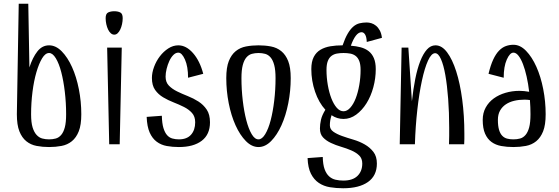

<svg xmlns="http://www.w3.org/2000/svg" viewBox="-20 -770 2983 1025"><path d="M80 -750H131L137 -410Q154 -463 179.5 -495.5Q205 -528 242 -528Q278 -528 309.5 -496Q341 -464 364.5 -412Q388 -360 401 -294Q414 -228 414 -160Q414 -103 400.5 -69Q387 -35 363.5 -16Q340 3 308.5 9Q277 15 242 15Q207 15 175.5 9Q144 3 120.5 -16Q97 -35 83.5 -69Q70 -103 70 -160ZM242 -487Q222 -487 205 -459Q188 -431 174.5 -385Q161 -339 153.5 -280Q146 -221 146 -160Q146 -116 154 -90Q162 -64 175.5 -49.5Q189 -35 206 -30.5Q223 -26 242 -26Q261 -26 277.5 -30.5Q294 -35 306.5 -49.5Q319 -64 326 -90Q333 -116 333 -160Q333 -221 326 -280Q319 -339 307 -385Q295 -431 278 -459Q261 -487 242 -487Z M552 -516H630L619 0H563ZM590 -585Q580 -585 571.5 -592.5Q563 -600 557 -612.5Q551 -625 547.5 -641Q544 -657 544 -673Q544 -697 557.5 -703.5Q571 -710 590 -710Q609 -710 622 -703.5Q635 -697 635 -673Q635 -657 631.5 -641Q628 -625 622 -612.5Q616 -600 608 -592.5Q600 -585 590 -585Z M864 -361Q864 -331 881.5 -313Q899 -295 925.5 -282Q952 -269 982.5 -257Q1013 -245 1039.5 -228Q1066 -211 1083.5 -185Q1101 -159 1101 -117Q1101 -52 1057 -18.5Q1013 15 935 15Q901 15 870.5 9.5Q840 4 816.5 -13.5Q793 -31 779 -62.5Q765 -94 763 -146L844 -152Q845 -111 852.5 -86.5Q860 -62 872 -48.5Q884 -35 900.5 -30.5Q917 -26 935 -26Q978 -26 1000 -51Q1022 -76 1022 -117Q1022 -148 1005 -167Q988 -186 962 -199Q936 -212 906.5 -223.5Q877 -235 851 -250.5Q825 -266 808 -290Q791 -314 791 -354Q791 -382 802.5 -413Q814 -444 833.5 -469.5Q853 -495 878.5 -511.5Q904 -528 932 -528Q974 -528 1010.5 -486.5Q1047 -445 1065 -376L984 -355Q984 -415 967.5 -452Q951 -489 932 -489Q918 -489 905.5 -476.5Q893 -464 884 -444.5Q875 -425 869.5 -402.5Q864 -380 864 -361Z M1360 -26Q1379 -26 1396 -54Q1413 -82 1425 -128Q1437 -174 1444 -233Q1451 -292 1451 -353Q1451 -396 1444 -422.5Q1437 -449 1424.5 -463.5Q1412 -478 1395.5 -482.5Q1379 -487 1360 -487Q1341 -487 1324.5 -482.5Q1308 -478 1295.5 -463.5Q1283 -449 1276 -422.5Q1269 -396 1269 -353Q1269 -292 1276 -233Q1283 -174 1295 -128Q1307 -82 1323.5 -54Q1340 -26 1360 -26ZM1360 15Q1324 15 1292.5 -17Q1261 -49 1237.5 -101Q1214 -153 1201 -219Q1188 -285 1188 -353Q1188 -410 1201.5 -444Q1215 -478 1238.5 -497Q1262 -516 1293.5 -522Q1325 -528 1360 -528Q1395 -528 1426.5 -522Q1458 -516 1481.5 -497Q1505 -478 1518.5 -444Q1532 -410 1532 -353Q1532 -285 1519 -219Q1506 -153 1482.5 -101Q1459 -49 1427.5 -17Q1396 15 1360 15Z M1814 -135Q1779 -135 1750 -155Q1745 -139 1743 -126.5Q1741 -114 1741 -101Q1741 -80 1759.5 -67Q1778 -54 1806 -44Q1834 -34 1866.5 -24.5Q1899 -15 1927 1Q1955 17 1973.5 41Q1992 65 1992 103Q1992 168 1944.5 201.5Q1897 235 1812 235Q1775 235 1741.5 229.5Q1708 224 1682 206.5Q1656 189 1640 157.5Q1624 126 1622 74L1703 68Q1704 109 1713 133.5Q1722 158 1737 171.5Q1752 185 1771.5 189.5Q1791 194 1813 194Q1863 194 1888.5 169Q1914 144 1914 103Q1914 76 1897.5 60Q1881 44 1855.5 33Q1830 22 1801 13.5Q1772 5 1746.5 -7Q1721 -19 1704.5 -36.5Q1688 -54 1688 -84Q1688 -106 1693.5 -130.5Q1699 -155 1717 -184Q1682 -222 1662 -280.5Q1642 -339 1642 -401Q1642 -441 1655 -466Q1668 -491 1691 -504.5Q1714 -518 1744 -523Q1774 -528 1809 -528Q1822 -566 1836 -590Q1850 -614 1865.5 -627.5Q1881 -641 1899 -645.5Q1917 -650 1938 -650Q1950 -650 1963 -646Q1976 -642 1987.5 -632.5Q1999 -623 2007.5 -607.5Q2016 -592 2019 -568L1938 -546Q1937 -572 1929.5 -585Q1922 -598 1910 -598Q1879 -598 1853 -526Q1881 -524 1905.5 -517.5Q1930 -511 1948 -497Q1966 -483 1976 -459.5Q1986 -436 1986 -401Q1986 -352 1973 -304Q1960 -256 1936.5 -218.5Q1913 -181 1881.5 -158Q1850 -135 1814 -135ZM1814 -176Q1833 -176 1850 -195Q1867 -214 1879 -245Q1891 -276 1898 -316Q1905 -356 1905 -397Q1905 -426 1898 -444Q1891 -462 1878.5 -471.5Q1866 -481 1849.5 -484Q1833 -487 1814 -487Q1795 -487 1778.5 -484Q1762 -481 1749.5 -471.5Q1737 -462 1730 -444Q1723 -426 1723 -397Q1723 -356 1730 -316Q1737 -276 1749 -245Q1761 -214 1777.5 -195Q1794 -176 1814 -176Z M2303 -486Q2283 -486 2265 -446.5Q2247 -407 2232.5 -340Q2218 -273 2208 -185Q2198 -97 2195 0H2114L2124 -516H2160L2179 -229Q2186 -294 2197 -349Q2208 -404 2223.5 -443.5Q2239 -483 2259 -505.5Q2279 -528 2305 -528Q2339 -528 2367 -490.5Q2395 -453 2415.5 -389Q2436 -325 2447.5 -239Q2459 -153 2459 -56Q2459 -42 2459 -28Q2459 -14 2458 0H2377Q2378 -23 2378 -44.5Q2378 -66 2378 -88Q2378 -170 2372.5 -242.5Q2367 -315 2357.5 -369Q2348 -423 2334 -454.5Q2320 -486 2303 -486Z M2721 -531Q2757 -531 2788.5 -498.5Q2820 -466 2843.5 -413.5Q2867 -361 2880 -294.5Q2893 -228 2893 -160Q2893 -103 2879.5 -69Q2866 -35 2842.5 -16Q2819 3 2787.5 9Q2756 15 2721 15Q2686 15 2656 9.5Q2626 4 2604 -12Q2582 -28 2569.5 -56.5Q2557 -85 2557 -130Q2557 -167 2573 -196Q2589 -225 2616 -244.5Q2643 -264 2678.5 -274.5Q2714 -285 2753 -285Q2777 -285 2805 -280Q2800 -323 2791.5 -361Q2783 -399 2772 -427.5Q2761 -456 2748 -472.5Q2735 -489 2721 -489Q2702 -489 2685.5 -452Q2669 -415 2669 -355L2588 -376Q2599 -422 2613 -452Q2627 -482 2644 -499.5Q2661 -517 2680.5 -524Q2700 -531 2721 -531ZM2812 -160Q2812 -198 2809 -236Q2801 -237 2794 -237.5Q2787 -238 2780 -238Q2751 -238 2725.5 -232Q2700 -226 2680.5 -213Q2661 -200 2649.5 -179.5Q2638 -159 2638 -130Q2638 -98 2644 -77.5Q2650 -57 2661 -45.5Q2672 -34 2687 -30Q2702 -26 2721 -26Q2740 -26 2756.5 -30.5Q2773 -35 2785.5 -49.5Q2798 -64 2805 -90Q2812 -116 2812 -160Z"/></svg>

Font: Combo
Style: Regular
Weight: 400
Designer: Eduardo Rodriguez Tunni
Foundry: Eduardo Rodriguez Tunni
Version: Version 1.001